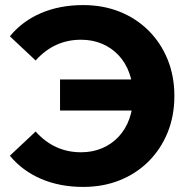

<svg xmlns="http://www.w3.org/2000/svg" viewBox="-20 -732 754 764"><path d="M310.9 11.8Q218.2 11.8 143.5 -20.2Q68.8 -52.2 19.3 -112.5L121.8 -208.7Q158.8 -167.3 203.9 -146.7Q248.9 -126.1 302.6 -126.1Q348.4 -126.1 386.5 -142.3Q424.5 -158.6 452.2 -188.2Q479.8 -217.8 494.7 -259.1Q509.5 -300.3 509.5 -350Q509.5 -399.7 494.7 -440.9Q479.8 -482.2 452.2 -511.8Q424.5 -541.4 386.5 -557.7Q348.4 -573.9 302.6 -573.9Q248.9 -573.9 203.9 -553.3Q158.8 -532.7 121.8 -491.3L19.3 -587.5Q68.8 -648.2 143.5 -680Q218.2 -711.8 310.9 -711.8Q390.3 -711.8 456.4 -685.3Q522.5 -658.8 571.3 -610.1Q620.1 -561.4 647 -495.3Q673.9 -429.2 673.9 -350Q673.9 -270.8 647 -204.7Q620.1 -138.6 571.3 -89.9Q522.5 -41.2 456.4 -14.7Q390.3 11.8 310.9 11.8ZM218.9 -292.3V-415.9H565.1V-292.3Z"/></svg>

Font: Montserrat Thin
Style: Regular
Weight: 100
Designer: Julieta Ulanovsky
Foundry: Julieta Ulanovsky
Version: Version 9.000